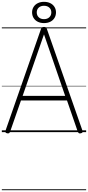

<svg xmlns="http://www.w3.org/2000/svg" viewBox="-20 -1442 960 2095"><path d="M60 13Q44 10 40 3Q36 -4 40 -16L427 -1125Q431 -1138 438 -1143Q445 -1148 460 -1148Q474 -1148 481 -1143Q488 -1138 492 -1125L880 -16Q885 -4 880 3Q875 10 860 13Q846 15 839.5 10.5Q833 6 827 -10L711 -346H209L92 -10Q87 5 80.5 10Q74 15 60 13ZM227 -396H691L460 -1067ZM460 -1190Q422 -1190 392.5 -1204.5Q363 -1219 346.5 -1246Q330 -1273 330 -1307Q330 -1340 346.5 -1366.5Q363 -1393 392.5 -1407.5Q422 -1422 460 -1422Q499 -1422 528.5 -1407.5Q558 -1393 574.5 -1366.5Q591 -1340 591 -1307Q591 -1273 574.5 -1246Q558 -1219 528.5 -1204.5Q499 -1190 460 -1190ZM460 -1233Q496 -1233 518 -1253.5Q540 -1274 540 -1307Q540 -1339 518 -1359Q496 -1379 460 -1379Q424 -1379 402.5 -1359Q381 -1339 381 -1307Q381 -1274 402.5 -1253.5Q424 -1233 460 -1233ZM0 623H920V633H0ZM0 -20H920V0H0ZM0 -505H920V-500H0ZM0 -1143H920V-1133H0Z"/></svg>

Font: Playwrite CL Guides
Style: Regular
Weight: 400
Designer: Veronika Burian, José Scaglione
Foundry: TypeTogether
Version: Version 1.003